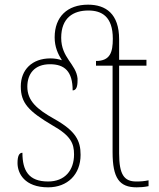

<svg xmlns="http://www.w3.org/2000/svg" viewBox="-20 -792 680 822"><path d="M186 10C269 10 325 -45 325 -129C325 -189 305 -231 212 -283C137 -325 97 -361 97 -421C97 -475 127 -517 194 -517C257 -517 291 -486 291 -405C306 -405 312 -420 312 -447C312 -448 312 -450 312 -452C312 -450 312 -453 312 -455C312 -456 312 -456 312 -456C306 -518 242 -544 242 -630C242 -716 294 -747 358 -747C415 -747 463 -722 463 -626C463 -569 452 -531 391 -531V-511H462V-141C462 -29 491 10 565 10C580 10 597 9 616 5V-20C596 -16 583 -15 563 -15C512 -15 490 -44 490 -135V-511H607V-536H490V-624C490 -733 433 -772 357 -772C268 -772 214 -720 214 -632C214 -591 228 -561 245 -534C231 -539 214 -542 196 -542C117 -542 69 -493 69 -422C69 -351 102 -316 205 -255C283 -211 297 -178 297 -131C297 -63 258 -15 186 -15C103 -15 76 -61 76 -138C62 -138 55 -124 55 -94C55 -50 85 10 186 10Z"/></svg>

Font: Noto Serif SemiCondensed Thin
Style: Regular
Weight: 100
Width: 4
Designer: Monotype Design Team
Foundry: Monotype Imaging Inc.
Version: Version 2.015